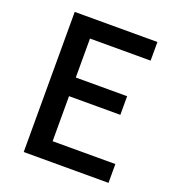

<svg xmlns="http://www.w3.org/2000/svg" viewBox="-134 -843 867 949"><g transform="rotate(20 300.0 -368.5)"><path d="M97 0V-737H532V-639H213V-434H483V-336H213V-99H543V0Z"/></g></svg>

Font: Noto Sans TC Thin Medium
Style: Regular
Weight: 500
Version: Version 2.004-H2;hotconv 1.0.118;makeotfexe 2.5.65603